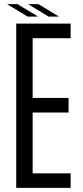

<svg xmlns="http://www.w3.org/2000/svg" viewBox="-20 -915 404 935"><path d="M59 0V-800H324V-729H139V-438H314V-367H139V-71H324V0ZM115 -834 16 -894V-895H65L164 -835V-834ZM118 -894V-895H167L266 -835V-834H217Z"/></svg>

Font: Big Shoulders Text
Style: Regular
Weight: 400
Designer: Patric King
Foundry: XO Type Co
Version: Version 1.000; ttfautohint (v1.8.2)